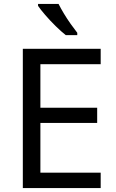

<svg xmlns="http://www.w3.org/2000/svg" viewBox="-20 -964 596 984"><path d="M496 0H97V-714H496V-635H187V-412H478V-334H187V-79H496ZM280 -944Q291 -922 307.5 -894.5Q324 -867 342.5 -841Q361 -815 376 -796V-784H317Q294 -802 265 -830.5Q236 -859 211.5 -887.5Q187 -916 175 -934V-944Z"/></svg>

Font: Noto Sans Old Persian
Style: Regular
Weight: 400
Designer: Monotype Design Team
Foundry: Monotype Imaging Inc.
Version: Version 2.001; ttfautohint (v1.8.4.7-5d5b)